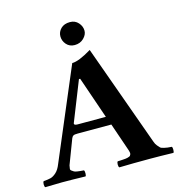

<svg xmlns="http://www.w3.org/2000/svg" viewBox="-120 -939 980 1047"><g transform="rotate(-15 370.0 -415.5)"><path d="M298.8 -771Q298.8 -795.9 317.4 -814.5Q335.9 -833 369.1 -833Q397.9 -833 416 -812.5Q434.1 -792 434.1 -767.1Q434.1 -745.1 414.1 -725.1Q394 -705.1 362.8 -705.1Q334 -705.1 316.4 -725.1Q298.8 -745.1 298.8 -771ZM272.9 -283.2H424.8L343.3 -520H336.4L247.6 -296.4Q246.1 -293.5 246.6 -291Q247.1 -288.6 248.5 -287.1Q250 -285.6 253.4 -284.7Q256.8 -283.7 261.5 -283.4Q266.1 -283.2 272.9 -283.2ZM165 -79.1Q164.1 -69.3 162.1 -61.8Q160.2 -54.2 167.5 -49.1Q174.8 -43.9 179.4 -41Q184.1 -38.1 196 -36.1Q208 -34.2 214.6 -33.7Q221.2 -33.2 233.9 -32.2Q237.8 -28.3 237.8 -15.1Q237.8 -2 233.9 2Q159.7 0 101.1 0Q81.1 0 6.8 2Q2 -2 2 -14.9Q2 -27.8 6.8 -32.2Q32.7 -34.2 47.4 -38.1Q62 -42 78.6 -56.9Q95.2 -71.8 106.9 -102.1L323.7 -613.8Q360.8 -613.8 434.1 -658.2L640.1 -85.9Q645 -70.8 653.6 -60.8Q662.1 -50.8 667 -45.9Q671.9 -41 688 -37.6Q704.1 -34.2 706.5 -34.2Q709 -34.2 730 -32.2Q733.9 -28.3 733.9 -15.1Q733.9 -2 730 2Q655.8 0 596.2 0Q499 0 424.8 2Q419.9 -2 419.9 -14.9Q419.9 -27.8 424.8 -32.2Q430.7 -32.2 440.4 -32.7Q450.2 -33.2 455.6 -33.7Q460.9 -34.2 468.5 -34.7Q476.1 -35.2 480 -36.6Q483.9 -38.1 489 -39.6Q494.1 -41 496.6 -43.9Q499 -46.9 500.5 -51Q502 -55.2 501.5 -60.1Q501 -64.9 499 -71.8L442.9 -234.9H252.9Q234.9 -234.9 228.5 -231.4Q222.2 -228 217.8 -217.8Z"/></g></svg>

Font: Linux Libertine
Style: Bold
Weight: 700
Designer: Philipp H. Poll
Foundry: Philipp H. Poll
Version: Version 5.0.3